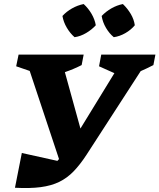

<svg xmlns="http://www.w3.org/2000/svg" viewBox="-20 -925 789 950"><path d="M54 4 88 -168 264 -129Q268 -134 272 -138L127 -574L60 -597L72 -655H394L384 -603Q345 -583 301 -568L378 -289L546 -563L470 -597L481 -655H749L739 -603Q704 -585 676 -573L408 -159Q376 -110 344 -77Q312 -44 273 -25Q234 -6 181 1Q128 8 54 4ZM394 -905Q417 -884 433 -856.5Q449 -829 454 -800Q434 -778 406 -761.5Q378 -745 349 -741Q327 -760 310.5 -788Q294 -816 289 -846Q309 -868 336.5 -883.5Q364 -899 394 -905ZM588 -905Q611 -883 627 -856Q643 -829 647 -800Q628 -777 600 -761Q572 -745 543 -741Q521 -759 504.5 -787Q488 -815 483 -846Q504 -868 531 -883.5Q558 -899 588 -905Z"/></svg>

Font: Piazzolla
Style: Bold Italic
Weight: 700
Italic angle: -11.3°
Designer: Juan Pablo del Peral
Foundry: Huerta Tipografica
Version: Version 1.330